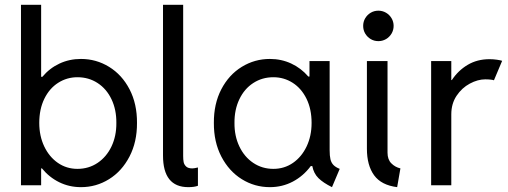

<svg xmlns="http://www.w3.org/2000/svg" viewBox="-20 -772 2115 800"><path d="M67.4 -752H151.4V-452.1H156.7Q186.5 -487.8 227.8 -507.1Q269 -526.4 317.4 -526.4Q380.9 -526.4 434.6 -493.4Q488.3 -460.4 519.8 -399.9Q551.3 -339.4 550.8 -259.8Q551.3 -180.7 519.5 -119.6Q487.8 -58.6 434.3 -25.4Q380.9 7.8 317.4 7.8Q268.6 7.8 226.8 -12.7Q185.1 -33.2 154.8 -70.3H151.4V0H67.4ZM464.8 -259.8Q465.3 -314.9 444.6 -358.4Q423.8 -401.9 386.7 -426Q349.6 -450.2 302.7 -450.2Q258.8 -450.2 222.4 -427Q186 -403.8 164.8 -360.6Q143.6 -317.4 143.6 -259.8Q143.6 -205.6 164.3 -161.9Q185.1 -118.2 221.2 -93.3Q257.3 -68.4 302.7 -68.4Q349.6 -68.4 386.7 -93.3Q423.8 -118.2 444.6 -161.9Q465.3 -205.6 464.8 -259.8Z M659.2 -124V-752H743.2V-122.1Q743.2 -107.4 745.1 -96.9Q747.1 -86.4 755.4 -78.4Q763.7 -70.3 781.2 -70.3Q789.1 -70.3 804.7 -74.2V2Q790 7.8 764.6 7.8Q659.2 7.8 659.2 -124Z M1281.2 -80.1H1274.9Q1244.1 -38.6 1200.2 -15.4Q1156.2 7.8 1104.5 7.8Q1041 7.8 987.5 -25.4Q934.1 -58.6 902.3 -119.6Q870.6 -180.7 871.1 -259.8Q870.6 -339.4 902.1 -399.9Q933.6 -460.4 987.3 -493.4Q1041 -526.4 1104.5 -526.4Q1152.3 -526.4 1193.4 -507.3Q1234.4 -488.3 1264.6 -453.1H1269.5V-517.6H1353.5V-146.5Q1353.5 -122.6 1356.9 -108.2Q1360.4 -93.8 1369.4 -84.5Q1378.4 -75.2 1395.5 -68.4L1363.3 7.8Q1326.7 -10.3 1306.9 -29.8Q1287.1 -49.3 1281.2 -80.1ZM1278.3 -259.8Q1278.3 -317.4 1257.1 -360.6Q1235.8 -403.8 1199.5 -427Q1163.1 -450.2 1119.1 -450.2Q1072.3 -450.2 1035.2 -426Q998 -401.9 977.3 -358.4Q956.5 -314.9 957 -259.8Q956.5 -205.6 977.3 -161.9Q998 -118.2 1035.2 -93.3Q1072.3 -68.4 1119.1 -68.4Q1164.6 -68.4 1200.7 -93.3Q1236.8 -118.2 1257.6 -161.9Q1278.3 -205.6 1278.3 -259.8Z M1508.8 -152.3V-517.6H1594.7V-135.7Q1594.7 -107.4 1610.4 -91.6Q1626 -75.7 1648.4 -70.3L1634.8 7.8Q1568.8 -0.5 1538.8 -41.7Q1508.8 -83 1508.8 -152.3ZM1493.2 -664.1Q1493.2 -681.6 1501.7 -696Q1510.3 -710.4 1524.7 -719Q1539.1 -727.5 1556.6 -727.5Q1573.7 -727.5 1588.4 -719Q1603 -710.4 1611.6 -695.8Q1620.1 -681.2 1620.1 -664.1Q1620.1 -647 1611.6 -632.3Q1603 -617.7 1588.4 -609.1Q1573.7 -600.6 1556.6 -600.6Q1539.1 -600.6 1524.7 -609.1Q1510.3 -617.7 1501.7 -632.1Q1493.2 -646.5 1493.2 -664.1Z M1776.4 -517.6H1860.4V-438.5H1862.8Q1888.7 -478 1928.5 -501.7Q1968.3 -525.4 2019.5 -525.4Q2035.2 -525.4 2050.3 -523.2Q2065.4 -521 2072.3 -518.6L2038.1 -437.5Q2035.2 -439 2024.7 -440.2Q2014.2 -441.4 2002 -441.4Q1970.7 -441.4 1937.5 -423.6Q1904.3 -405.8 1882.3 -372.8Q1860.4 -339.8 1860.4 -295.9V0H1776.4Z"/></svg>

Font: Reddit Sans Strawberry
Style: Regular
Weight: 400
Designer: Stephen Hutchings
Foundry: Reddit
Version: Version 1.013